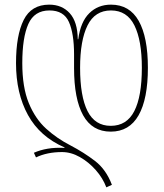

<svg xmlns="http://www.w3.org/2000/svg" viewBox="-20 -557 706 827"><path d="M438 250Q423 210 392.5 175.5Q362 141 324 119.5Q286 98 247 98Q183 98 135 121L126 101Q153 89 185.5 83.5Q218 78 258 80V78Q152 32 100.5 -61.5Q49 -155 49 -285Q49 -405 82 -471Q115 -537 192 -537Q247 -537 280.5 -500Q314 -463 315 -388H317Q327 -463 364.5 -500Q402 -537 458 -537Q538 -537 577.5 -467Q617 -397 617 -265Q617 -131 577 -60.5Q537 10 457 10Q377 10 338 -60.5Q299 -131 299 -264V-322Q299 -412 277 -462Q255 -512 193 -512Q128 -512 102 -453.5Q76 -395 76 -285Q76 -181 104 -113Q132 -45 179 -2.5Q226 40 283 69Q342 100 389.5 136.5Q437 173 462 239ZM457 -15Q526 -15 558.5 -78.5Q591 -142 591 -265Q591 -383 559 -447.5Q527 -512 458 -512Q389 -512 357 -447.5Q325 -383 325 -265Q325 -142 357 -78.5Q389 -15 457 -15Z"/></svg>

Font: Noto Sans Georgian Condensed Thin
Style: Regular
Weight: 100
Width: 3
Designer: Monotype Design Team, Akaki Razmadze
Foundry: Google LLC
Version: Version 2.005; ttfautohint (v1.8.4.7-5d5b)